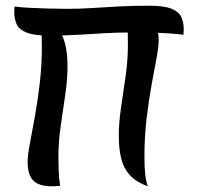

<svg xmlns="http://www.w3.org/2000/svg" viewBox="-20 -639 695 674"><path d="M487 -88Q487 -52 490 -25.5Q493 1 499 15Q460 1 437.5 -22.5Q415 -46 406 -80.5Q397 -115 397 -164Q397 -208 405 -262Q413 -316 421 -372Q429 -428 429 -479Q429 -505 428.5 -530.5Q428 -556 423 -581Q430 -582 438 -582.5Q446 -583 452 -583Q497 -583 517 -563Q537 -543 537 -497Q537 -475 529.5 -435Q522 -395 512 -340.5Q502 -286 494.5 -222Q487 -158 487 -88ZM127 -480Q127 -516 124 -543Q121 -570 115 -583Q155 -569 177 -545.5Q199 -522 208 -487.5Q217 -453 217 -404Q217 -360 209 -306Q201 -252 193 -196Q185 -140 185 -89Q185 -64 186 -38Q187 -12 191 13Q184 14 176 14.5Q168 15 162 15Q117 15 97 -5Q77 -25 77 -71Q77 -93 84.5 -133Q92 -173 102 -227.5Q112 -282 119.5 -346Q127 -410 127 -480ZM503 -619Q557 -619 583 -608Q609 -597 617 -578Q625 -559 625 -535Q625 -531 624.5 -526.5Q624 -522 624 -517Q601 -520 569.5 -522Q538 -524 503.5 -524.5Q469 -525 437 -525Q393 -525 348.5 -522.5Q304 -520 255.5 -517Q207 -514 152 -514Q99 -514 72.5 -525Q46 -536 38 -555Q30 -574 30 -598Q30 -603 30.5 -607.5Q31 -612 31 -616Q54 -613 85.5 -611.5Q117 -610 151.5 -609Q186 -608 218 -608Q262 -608 306.5 -611Q351 -614 399.5 -616.5Q448 -619 503 -619Z"/></svg>

Font: Merienda
Style: Regular
Weight: 400
Designer: Eduardo Rodriguez Tunni
Foundry: Eduardo Rodriguez Tunni
Version: Version 2.001